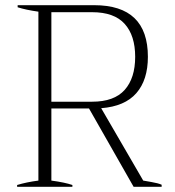

<svg xmlns="http://www.w3.org/2000/svg" viewBox="-20 -720 673 740"><path d="M603 -8V0H495L323 -302H178V-24Q230 -17 259 -7V0H46V-7Q82 -18 128 -24V-675Q79 -682 48 -692V-700H343Q550 -700 550 -501Q550 -412 505.5 -361Q461 -310 370 -303L532 -24Q537 -23 563.5 -18.5Q590 -14 603 -8ZM178 -328H335Q420 -328 460.5 -373.5Q501 -419 501 -501Q501 -583 460.5 -628Q420 -673 335 -673H178Z"/></svg>

Font: Trirong ExtraLight
Style: Regular
Weight: 275
Designer: Katatrad Team
Foundry: CadsonDemak
Version: Version 1.001